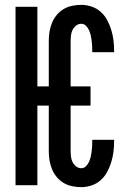

<svg xmlns="http://www.w3.org/2000/svg" viewBox="-20 -763 540 791"><path d="M315 8Q296 8 277 4Q258 0 242 -9.5Q226 -19 213.5 -34Q201 -49 194 -66.5Q187 -84 184 -102.5Q181 -121 181 -140V-328H134V0H44V-735H134V-407H181V-595Q181 -614 184 -632.5Q187 -651 194 -668.5Q201 -686 213.5 -701Q226 -716 242 -725.5Q258 -735 277 -739Q296 -743 315 -743Q336 -743 357 -736Q378 -729 394 -715Q410 -701 420.5 -682Q431 -663 437.5 -642.5Q444 -622 447 -600.5Q450 -579 450 -558V-548H360V-554Q360 -565 359.5 -575.5Q359 -586 357.5 -597Q356 -608 353.5 -618.5Q351 -629 346.5 -639Q342 -649 334 -657Q326 -665 315 -665Q303 -665 293.5 -657.5Q284 -650 279 -640Q274 -630 272.5 -618Q271 -606 271 -595V-407H353V-328H271V-140Q271 -129 272.5 -117Q274 -105 279 -95Q284 -85 293.5 -77.5Q303 -70 315 -70Q326 -70 334 -78Q342 -86 346.5 -96Q351 -106 353.5 -116.5Q356 -127 357.5 -138Q359 -149 359.5 -159.5Q360 -170 360 -181V-187H450V-177Q450 -156 447 -134.5Q444 -113 437.5 -92.5Q431 -72 420.5 -53Q410 -34 394 -20Q378 -6 357 1Q336 8 315 8Z"/></svg>

Font: Iosevka Semibold
Style: Regular
Weight: 600
Monospace: yes
Designer: Belleve Invis
Foundry: Belleve Invis
Version: Version 33.2.3; ttfautohint (v1.8.4)